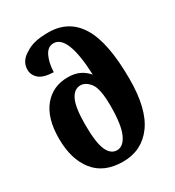

<svg xmlns="http://www.w3.org/2000/svg" viewBox="-185 -875 910 996"><g transform="rotate(-30 270.0 -377.5)"><path d="M260 10Q372 10 437 -78Q502 -166 502 -345Q502 -564 440.5 -664.5Q379 -765 257 -765Q208 -765 176 -757Q144 -749 122 -734Q67 -704 67 -651Q67 -619 92.5 -596.5Q118 -574 179 -572Q181 -628 199.5 -665.5Q218 -703 252 -703Q338 -703 348 -460Q328 -484 299 -498.5Q270 -513 228 -513Q138 -513 84 -447.5Q30 -382 30 -260Q30 -136 88 -63Q146 10 260 10ZM262 -57Q224 -57 204 -102.5Q184 -148 184 -254Q184 -357 205 -400.5Q226 -444 264 -444Q295 -444 321 -410.5Q347 -377 347 -273Q347 -160 323.5 -108.5Q300 -57 262 -57Z"/></g></svg>

Font: Noto Serif Georgian SemiCondensed Extra
Style: Regular
Weight: 800
Width: 4
Designer: Monotype Design Team
Foundry: Monotype Imaging Inc.
Version: Version 1.901